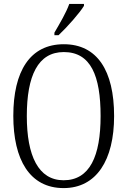

<svg xmlns="http://www.w3.org/2000/svg" viewBox="-20 -951 652 981"><path d="M258 -784V-771H279C324 -813 388 -886 409 -921V-931H334C318 -886 287 -834 258 -784ZM305 10C473 10 563 -133 563 -358C563 -591 476 -725 306 -725C133 -725 48 -587 48 -359C48 -135 132 10 305 10ZM305 -30C176 -30 117 -155 117 -358C117 -564 174 -685 306 -685C444 -685 494 -564 494 -358C494 -154 439 -30 305 -30Z"/></svg>

Font: Noto Serif Devanagari Condensed Light
Style: Regular
Weight: 300
Width: 3
Designer: Universal Thirst, Indian Type Foundry and the Monotype Design Team
Foundry: Monotype Imaging Inc.
Version: Version 2.004